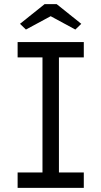

<svg xmlns="http://www.w3.org/2000/svg" viewBox="-20 -902 487 922"><path d="M64.6 0V-73.7H184V-626.3H64.6V-700H382.4V-626.3H263V-73.7H382.4V0ZM104.5 -760.1 76 -787.6 194.2 -882.2H252.1L370.3 -787.6L341.8 -760.1L211.2 -830.8H235.5Z"/></svg>

Font: Lexend Medium
Style: Regular
Weight: 500
Designer: Bonnie Shaver-Troup, Thomas Jockin
Foundry: Lexend
Version: Version 1.005